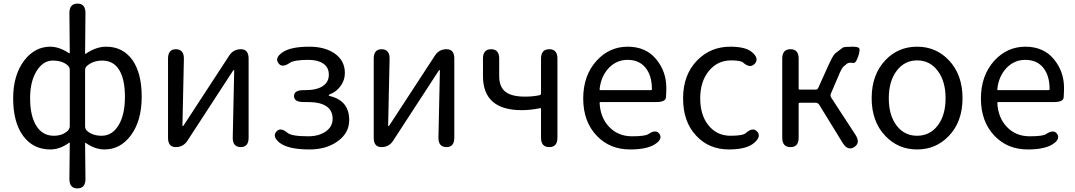

<svg xmlns="http://www.w3.org/2000/svg" viewBox="-20 -816 5964 1065"><path d="M409 229Q365 229 365 177L367 -22Q367 -27 363 -24Q312 13 259 13Q164 13 108.5 -62Q53 -137 53 -271Q53 -399 114 -480Q173 -557 259 -557Q308 -557 363 -521Q367 -518 367 -523L365 -744Q365 -796 410 -796Q454 -796 454 -744L452 -520Q452 -515 456 -518Q513 -557 569 -557Q663 -557 716 -481Q766 -408 766 -280Q766 -145 705 -64Q647 13 560 13Q507 13 456 -23Q452 -26 452 -21L454 177Q454 229 409 229ZM278 -63Q327 -63 356 -91Q367 -102 367 -117V-428Q367 -443 356 -453Q326 -480 272.5 -480Q219 -480 183 -422Q147 -364 147 -272Q147 -173 181.5 -118Q216 -63 278 -63ZM544 -63Q602 -63 637.5 -121Q673 -179 673 -279Q673 -373 643 -425Q611 -480 547 -480Q497 -480 463 -451Q452 -442 452 -428V-115Q452 -100 463 -90Q494 -63 544 -63Z M955 0Q912 0 912 -52V-491Q912 -543 956 -543Q1001 -542 1000 -490L992 -121Q992 -116 994 -116Q996 -116 1003 -127L1251 -507Q1274 -543 1316 -543Q1359 -543 1359 -491V-52Q1359 0 1315 0Q1270 -1 1271 -53L1279 -423Q1279 -428 1277 -428Q1275 -428 1268 -417L1020 -36Q997 0 955 0Z M1698 13Q1577 13 1530 -25Q1490 -58 1512 -85Q1535 -113 1575 -79Q1597 -60 1690 -60Q1748 -60 1786.5 -86.5Q1825 -113 1825 -157Q1825 -250 1686 -250H1663Q1611 -250 1611 -283Q1611 -316 1663 -316H1673Q1737 -316 1770.5 -338.5Q1804 -361 1804 -401.5Q1804 -442 1773.5 -463Q1743 -484 1691 -484Q1611 -484 1587 -467Q1544 -437 1524 -466Q1503 -495 1546 -525Q1591 -557 1696 -557Q1780 -557 1834 -521Q1893 -481 1893 -411Q1893 -371 1869 -338.5Q1845 -306 1812 -294Q1803 -290 1803 -287.5Q1803 -285 1811 -283Q1917 -257 1917 -150Q1917 -77 1851 -31Q1789 13 1698 13Z M2096 0Q2053 0 2053 -52V-491Q2053 -543 2097 -543Q2142 -542 2141 -490L2133 -121Q2133 -116 2135 -116Q2137 -116 2144 -127L2392 -507Q2415 -543 2457 -543Q2500 -543 2500 -491V-52Q2500 0 2456 0Q2411 -1 2412 -53L2420 -423Q2420 -428 2418 -428Q2416 -428 2409 -417L2161 -36Q2138 0 2096 0Z M3027 0Q2981 0 2981 -52V-212Q2981 -217 2976 -216Q2924 -205 2874 -205Q2659 -205 2659 -394V-491Q2659 -543 2704 -543Q2749 -543 2749 -491V-394Q2749 -334 2783.5 -307Q2818 -280 2893 -280Q2937 -280 2973 -288Q2981 -290 2981 -298V-491Q2981 -543 3027 -543Q3072 -543 3072 -491V-52Q3072 0 3027 0Z M3475 13Q3363 13 3291 -62Q3215 -141 3215 -269.5Q3215 -398 3290 -480Q3361 -557 3461.5 -557Q3562 -557 3619 -488.5Q3676 -420 3676 -329Q3676 -302 3674 -276Q3672 -250 3621 -250H3311Q3306 -250 3306 -245Q3310 -163 3359.5 -111.5Q3409 -60 3486 -60Q3558 -60 3576 -72Q3619 -101 3638 -73Q3657 -44 3613 -16Q3568 13 3475 13ZM3306 -321Q3305 -316 3310 -316H3591Q3596 -316 3596 -321Q3596 -397 3560.5 -440.5Q3525 -484 3461 -484Q3401 -484 3358 -440Q3313 -393 3306 -321Z M4024 13Q3913 13 3843 -62Q3769 -139 3769 -270.5Q3769 -402 3848 -482Q3922 -557 4031 -557Q4117 -557 4152 -526Q4192 -492 4167 -463Q4141 -434 4102 -469Q4088 -481 4035 -481Q3960 -481 3912 -422.5Q3864 -364 3864 -270.5Q3864 -177 3910.5 -120Q3957 -63 4032 -63Q4101 -63 4117 -78Q4156 -113 4180 -86Q4204 -60 4165 -25Q4123 13 4024 13Z M4365 0Q4319 0 4319 -52V-491Q4319 -543 4365 -543Q4410 -543 4410 -491V-324Q4410 -319 4415 -319H4504Q4515 -319 4519 -329L4569 -440Q4600 -510 4613 -520Q4634 -536 4655 -552Q4663 -557 4711 -557Q4731 -557 4742.5 -551.5Q4754 -546 4741 -505Q4728 -465 4714 -467Q4709 -468 4696.5 -468Q4684 -468 4676.5 -461.5Q4669 -455 4659 -447Q4649 -439 4630 -393L4589 -297Q4584 -285 4591 -274L4726 -67Q4754 -23 4718 0Q4683 22 4655 -22L4524 -235Q4517 -246 4505 -246H4415Q4410 -246 4410 -241V-52Q4410 0 4365 0Z M4891 -62Q4815 -141 4815 -271.5Q4815 -402 4891 -482Q4962 -557 5067 -557Q5172 -557 5243 -482Q5319 -402 5319 -271.5Q5319 -141 5243 -62Q5172 13 5067 13Q4962 13 4891 -62ZM4953 -120Q4996 -63 5067 -63Q5138 -63 5181.5 -120Q5225 -177 5225 -271Q5225 -365 5181.5 -423Q5138 -481 5067.5 -481Q4997 -481 4953.5 -423Q4910 -365 4910 -271Q4910 -177 4953 -120Z M5681 13Q5569 13 5497 -62Q5421 -141 5421 -269.5Q5421 -398 5496 -480Q5567 -557 5667.5 -557Q5768 -557 5825 -488.5Q5882 -420 5882 -329Q5882 -302 5880 -276Q5878 -250 5827 -250H5517Q5512 -250 5512 -245Q5516 -163 5565.5 -111.5Q5615 -60 5692 -60Q5764 -60 5782 -72Q5825 -101 5844 -73Q5863 -44 5819 -16Q5774 13 5681 13ZM5512 -321Q5511 -316 5516 -316H5797Q5802 -316 5802 -321Q5802 -397 5766.5 -440.5Q5731 -484 5667 -484Q5607 -484 5564 -440Q5519 -393 5512 -321Z"/></svg>

Font: Resource Han Rounded HK
Style: Regular
Weight: 400
Designer: Cyano Hao (round all glyphs); Ryoko NISHIZUKA  (kana, bopomofo & ideographs); Paul D. Hunt (Latin, Greek & Cyrillic); Sa
Foundry: Cyano Hao
Version: 0.990